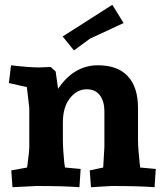

<svg xmlns="http://www.w3.org/2000/svg" viewBox="-20 -775 676 800"><path d="M17 -429 26 -503Q101 -494 143 -494L191 -496L212 -477L222 -405Q288 -503 388 -503Q470 -503 512.5 -457.5Q555 -412 555 -325V-193Q555 -171 557.5 -142Q560 -113 562 -95L564 -77L629 -71L624 5Q558 0 445 0L359 5L354 -65L410 -77Q411 -91 412 -112Q413 -133 414 -146Q415 -159 415 -163V-311Q415 -352 396.5 -377.5Q378 -403 341 -403Q301 -403 271.5 -366Q242 -329 242 -265V-193Q242 -171 244 -142Q246 -113 248 -95L251 -77L316 -71L311 5Q245 0 132 0L32 5L27 -65L93 -77Q102 -143 102 -163V-325L92 -412ZM448 -755 495 -679Q373 -623 355 -614L288 -565L241 -623Z"/></svg>

Font: Andada
Style: Bold
Weight: 700
Designer: Carolina Giovagnoli
Foundry: Carolina Giovagnoli
Version: Version 1.003